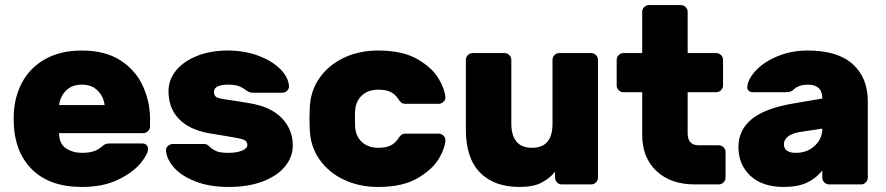

<svg xmlns="http://www.w3.org/2000/svg" viewBox="-20 -730 3508 760"><path d="M304 -125Q332 -125 350 -131Q368 -137 381 -148Q392 -157 397 -159.5Q402 -162 414 -162H544Q554 -162 560 -156Q566 -150 566 -140Q566 -120 536 -83.5Q506 -47 447 -18.5Q388 10 304 10Q175 10 104.5 -61.5Q34 -133 34 -260Q34 -339 65.5 -400Q97 -461 158 -495.5Q219 -530 304 -530Q397 -530 457.5 -490.5Q518 -451 546 -388.5Q574 -326 574 -258V-230Q574 -219 566 -211Q558 -203 547 -203H214Q214 -161 241 -143Q268 -125 304 -125ZM394 -314Q390 -348 366.5 -371.5Q343 -395 304 -395Q265 -395 241.5 -371.5Q218 -348 214 -314Z M647 -369Q647 -414 676.5 -450.5Q706 -487 759.5 -508.5Q813 -530 881 -530Q948 -530 1002.5 -509.5Q1057 -489 1089 -457Q1121 -425 1124 -390Q1125 -379 1116.5 -371Q1108 -363 1097 -363H978Q967 -363 952 -374Q939 -384 924 -389.5Q909 -395 881 -395Q857 -395 842 -388Q827 -381 827 -367Q827 -355 832.5 -349Q838 -343 852.5 -340Q867 -337 903 -332L965 -322Q1052 -308 1095.5 -262.5Q1139 -217 1139 -154Q1139 -109 1108.5 -71.5Q1078 -34 1020.5 -12Q963 10 885 10Q810 10 754.5 -11.5Q699 -33 669.5 -66Q640 -99 637 -133Q636 -144 644.5 -152Q653 -160 664 -160H788Q795 -160 799.5 -157.5Q804 -155 810 -149Q822 -138 837 -131.5Q852 -125 885 -125Q916 -125 937.5 -133.5Q959 -142 959 -156Q959 -172 943.5 -177.5Q928 -183 877 -191L805 -203Q729 -217 688 -259.5Q647 -302 647 -369Z M1477 -145Q1508 -145 1526 -154Q1544 -163 1556 -181Q1562 -191 1568.5 -196Q1575 -201 1585 -201H1716Q1727 -201 1735 -193.5Q1743 -186 1743 -176Q1743 -147 1718 -103.5Q1693 -60 1633.5 -25Q1574 10 1477 10Q1402 10 1341.5 -18.5Q1281 -47 1244.5 -99Q1208 -151 1206 -220L1205 -260L1206 -300Q1208 -369 1244.5 -421Q1281 -473 1341.5 -501.5Q1402 -530 1477 -530Q1573 -530 1632 -496Q1691 -462 1716 -419Q1741 -376 1743 -346Q1744 -335 1735.5 -327Q1727 -319 1716 -319H1585Q1575 -319 1568.5 -324Q1562 -329 1556 -339Q1544 -357 1526 -366Q1508 -375 1477 -375Q1438 -375 1413.5 -353Q1389 -331 1386 -295Q1385 -285 1385 -260Q1385 -235 1386 -225Q1389 -189 1413.5 -167Q1438 -145 1477 -145Z M1851 -520H1977Q1988 -520 1996 -512Q2004 -504 2004 -493V-240Q2004 -195 2024 -170Q2044 -145 2086 -145Q2167 -145 2167 -240V-493Q2167 -504 2175 -512Q2183 -520 2194 -520H2320Q2331 -520 2339 -512Q2347 -504 2347 -493V-27Q2347 -16 2339 -8Q2331 0 2320 0H2204Q2193 0 2185 -8Q2177 -16 2177 -27V-50Q2156 -24 2123.5 -7Q2091 10 2036 10Q1936 10 1880 -47Q1824 -104 1824 -218V-493Q1824 -504 1832 -512Q1840 -520 1851 -520Z M2745 -155H2825Q2836 -155 2844 -147Q2852 -139 2852 -128V-27Q2852 -16 2844 -8Q2836 0 2825 0H2730Q2635 0 2578.5 -53Q2522 -106 2522 -197V-365H2448Q2437 -365 2429 -373Q2421 -381 2421 -392V-493Q2421 -504 2429 -512Q2437 -520 2448 -520H2522V-683Q2522 -694 2530 -702Q2538 -710 2549 -710H2675Q2686 -710 2694 -702Q2702 -694 2702 -683V-520H2815Q2826 -520 2834 -512Q2842 -504 2842 -493V-392Q2842 -381 2834 -373Q2826 -365 2815 -365H2702V-203Q2702 -155 2745 -155Z M3235 -340Q3235 -395 3177 -395Q3144 -395 3123 -377Q3115 -369 3107 -367Q3099 -365 3087 -365H2960Q2950 -365 2943.5 -371Q2937 -377 2938 -387Q2941 -418 2972.5 -451.5Q3004 -485 3058 -507.5Q3112 -530 3177 -530Q3296 -530 3355.5 -476Q3415 -422 3415 -330V-27Q3415 -16 3407 -8Q3399 0 3388 0H3262Q3251 0 3243 -8Q3235 -16 3235 -27V-55Q3209 -23 3173 -6.5Q3137 10 3082 10Q2998 10 2950.5 -34Q2903 -78 2903 -148Q2903 -215 2955 -258Q3007 -301 3118 -320ZM3143 -207Q3115 -202 3099 -189.5Q3083 -177 3083 -159Q3083 -125 3131 -125Q3175 -125 3205 -153Q3235 -181 3235 -221Z"/></svg>

Font: Hezaedrus
Style: Bold
Weight: 700
Designer: Hubert & Fischer
Foundry: Hubert & Fischer
Version: Version 1.10;September 3, 2019;FontCreator 11.5.0.2425 64-bi